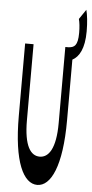

<svg xmlns="http://www.w3.org/2000/svg" viewBox="-63 -992 502 1042"><g transform="rotate(5 188.0 -471.0)"><path d="M285 -745H268V-331C268 -190 229 -140 181 -140C132 -140 95 -190 95 -331V-745H49V-350C49 -99 106 14 181 14C255 14 312 -99 312 -350V-680C348 -699 376 -745 376 -840C376 -887 371 -931 364 -956L328 -903C333 -886 336 -858 336 -828C336 -757 316 -747 285 -745Z"/></g></svg>

Font: 寒蝉无机体 CompactMedium
Style: Regular
Weight: 500
Width: 3
Designer: ChillTanhei {Warren2060}; 
Source Han Sans {Ryoko NISHIZUKA 西塚涼子 (kana, bopomofo & ideographs); Paul D. Hunt (Latin, Gre
Foundry: ChillType&Adobe
Version: Version 1.000;Glyphs 3.1.1 (3135)